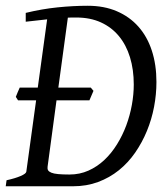

<svg xmlns="http://www.w3.org/2000/svg" viewBox="-20 -650 586 670"><path d="M525.9 -363.8Q525.9 -320.8 517.6 -277.1Q509.3 -233.4 492.7 -193.1Q476.1 -152.8 451.7 -117.4Q427.2 -82 394.8 -55.9Q362.3 -29.8 322.3 -14.9Q282.2 0 234.9 0H0L2.9 -21Q33.7 -27.8 52.2 -35.9Q70.8 -43.9 71.8 -50.8L106 -299.8H43L35.2 -312L41.5 -327.6Q44.9 -336.4 48.8 -344.2H111.8L144.5 -582.5L69.8 -574.2V-605Q126 -618.7 180.9 -624.3Q235.8 -629.9 286.1 -629.9Q343.3 -629.9 387.7 -610.8Q432.1 -591.8 462.9 -557.1Q493.7 -522.5 509.8 -473.4Q525.9 -424.3 525.9 -363.8ZM246.1 -588.9H231.4Q224.1 -588.9 216.8 -588.4L183.6 -344.2H296.9L306.2 -333L292 -299.8H177.2L146 -67.9Q145 -60.5 147.9 -55.7Q150.9 -50.8 159.2 -47.4Q167.5 -43.9 182.9 -42.5Q198.2 -41 222.2 -41Q258.3 -41 288.8 -54.7Q319.3 -68.4 344.2 -91.8Q369.1 -115.2 388.4 -146.5Q407.7 -177.7 420.7 -212.6Q433.6 -247.6 440.2 -284.2Q446.8 -320.8 446.8 -355Q446.8 -407.2 433.6 -450.2Q420.4 -493.2 395 -523.9Q369.6 -554.7 332.3 -571.8Q294.9 -588.9 246.1 -588.9Z"/></svg>

Font: Gentium Plus Viet
Style: Italic
Weight: 400
Italic angle: -8°
Designer: J. Victor Gaultney, Annie Olsen, Iska Routamaa, Becca Hirsbrunner
Foundry: SIL International
Version: Version 5.000